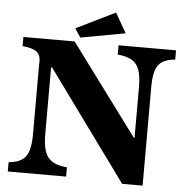

<svg xmlns="http://www.w3.org/2000/svg" viewBox="-59 -937 978 1007"><g transform="rotate(5 430.0 -434.0)"><path d="M511.2 -879.9 570.8 -775.9 335.9 -732.9 305.2 -778.8ZM38.1 -710H308.1L661.1 -233.9H665V-494.1Q665.5 -553.7 654.1 -588.6Q642.6 -623.5 614.7 -640.4Q586.9 -657.2 539.1 -661.1V-710H841.8V-661.1Q797.9 -657.7 772.9 -641.1Q748 -624.5 738 -589.4Q728 -554.2 729 -494.1V12.2H621.1L201.2 -564.9H196.8V-215.8Q196.3 -157.2 208.5 -121.8Q220.7 -86.4 249 -69.6Q277.3 -52.7 325.2 -48.8V0H18.1V-48.8Q62 -52.7 87.4 -69.6Q112.8 -86.4 123.3 -121.8Q133.8 -157.2 132.8 -215.8V-573.2Q135.7 -603 127.7 -621.1Q119.6 -639.2 98.1 -648.7Q76.7 -658.2 38.1 -662.1Z"/></g></svg>

Font: BIZ UDPMincho
Style: Bold
Weight: 700
Designer: TypeBank Co., Ltd.
Foundry: Morisawa Inc.
Version: Version 1.06